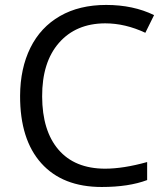

<svg xmlns="http://www.w3.org/2000/svg" viewBox="-20 -744 671 774"><path d="M403.8 -649.9Q286.1 -649.4 217.8 -571.3Q149.4 -493.2 149.9 -355Q150.4 -216.8 215.8 -140.6Q281.2 -64.5 402.8 -64Q477.5 -64 573.2 -90.8V-18.1Q499 9.8 390.1 9.8Q232.4 9.8 146.5 -85.9Q60.5 -181.6 61 -357.9Q61.5 -468.3 102.5 -551.3Q143.6 -634.3 221.7 -679.2Q299.8 -724.1 408.2 -724.1Q517.1 -724.1 601.1 -683.1L565.9 -611.8Q484.9 -649.9 403.8 -649.9Z"/></svg>

Font: OpenSans
Style: Regular
Weight: 400
Foundry: Ascender Corporation
Version: Version 1.10